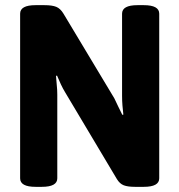

<svg xmlns="http://www.w3.org/2000/svg" viewBox="-20 -722 695 744"><path d="M118 2Q58 2 58 -31V-669Q58 -702 118 -702H152Q182 -702 198 -695.5Q214 -689 226 -669L423 -341Q430 -327 438 -309.5Q446 -292 454 -277L458 -278Q456 -295 454.5 -313Q453 -331 453 -351V-669Q453 -702 513 -702H537Q597 -702 597 -669V-31Q597 2 537 2H503Q475 2 459.5 -4Q444 -10 433 -28L232 -365Q224 -378 216 -395Q208 -412 201 -429L197 -428Q198 -410 200 -392Q202 -374 202 -355V-31Q202 2 142 2Z"/></svg>

Font: Asap Semi Condensed
Style: Bold
Weight: 700
Width: 4
Designer: Pablo Cosgaya
Foundry: Omnibus-Type
Version: Version 3.001; ttfautohint (v1.8.4.7-5d5b)